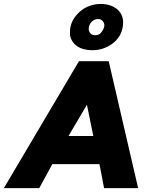

<svg xmlns="http://www.w3.org/2000/svg" viewBox="-65 -978 766 998"><path d="M653 0H476L452 -125H207L139 0H-45L345.5 -660H500ZM420 -271 387 -433H386.5L291 -271ZM414.5 -717Q365.5 -717 335.2 -738.5Q305 -760 298.5 -797Q299.5 -812 299.2 -820.5Q299 -829 301 -837Q306.5 -864 322 -886Q337.5 -908 358 -924Q378.5 -940 404.8 -948.8Q431 -957.5 458.5 -957.5Q513 -957.5 548 -926.5Q575 -900 575 -861.5Q575 -850.5 573 -838.5Q569 -812 555 -789.5Q541 -767 519.2 -751Q497.5 -735 471.2 -726Q445 -717 414.5 -717ZM429.5 -795Q450.5 -795 460 -808Q476 -827 477.5 -845Q477.5 -857 470.5 -866.5Q461 -879.5 444 -879Q427 -879 412.8 -866.2Q398.5 -853.5 396 -829.5Q396 -817.5 402.5 -808Q410.5 -795 429.5 -795Z"/></svg>

Font: Lucymar Sans ExtraBold
Style: Italic
Weight: 800
Italic angle: -10°
Foundry: The League of Moveable Type (original font) / Main changes by Cristiano Sobral with portions from Mirco Monsees
Version: Version 2.00;August 30, 2020;FontCreator 13.0.0.2681 64-bit